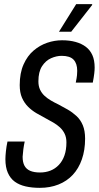

<svg xmlns="http://www.w3.org/2000/svg" viewBox="-20 -893 476 925"><path d="M172 12Q134 12 103.5 5Q73 -2 51.5 -17.5Q30 -33 18 -60Q6 -87 6 -126Q6 -141 8.5 -164.5Q11 -188 16 -211H99Q95 -193 92.5 -174Q90 -155 89 -138Q89 -111 98 -94.5Q107 -78 125.5 -70Q144 -62 173 -62Q200 -62 223 -71Q246 -80 263.5 -98.5Q281 -117 290.5 -144Q300 -171 300 -207Q300 -231 291.5 -248.5Q283 -266 269 -279Q255 -292 237 -302.5Q219 -313 200 -323Q177 -335 155 -348Q133 -361 115 -379Q97 -397 86 -422Q75 -447 75 -483Q75 -541 93.5 -582.5Q112 -624 142 -649.5Q172 -675 207.5 -687Q243 -699 279 -699Q315 -699 344 -691Q373 -683 393.5 -667.5Q414 -652 425 -627.5Q436 -603 436 -567Q436 -555 434 -538Q432 -521 427 -495H345Q350 -519 351 -531Q352 -543 352 -552Q352 -587 334.5 -605.5Q317 -624 277 -624Q252 -624 226 -612.5Q200 -601 182.5 -574Q165 -547 165 -501Q165 -478 173 -461Q181 -444 194.5 -431.5Q208 -419 225 -409Q242 -399 261 -390Q284 -378 306.5 -365Q329 -352 348.5 -334Q368 -316 379 -289.5Q390 -263 390 -225Q390 -170 374.5 -125.5Q359 -81 330.5 -50.5Q302 -20 261.5 -4Q221 12 172 12ZM264 -740 347 -873H424V-869L323 -740Z"/></svg>

Font: Archivo ExtraCondensed
Style: Italic
Weight: 400
Width: 2
Italic angle: -10°
Designer: Hector Gatti
Foundry: Omnibus-Type
Version: Version 2.001